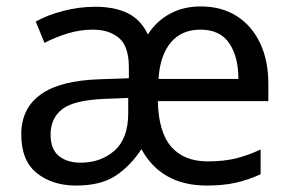

<svg xmlns="http://www.w3.org/2000/svg" viewBox="-20 -566 904 596"><path d="M603 -546Q668 -546 715 -516Q762 -486 787.5 -432Q813 -378 813 -306V-252H470Q472 -156 511.5 -110.5Q551 -65 625 -65Q675 -65 713 -74.5Q751 -84 789 -102V-25Q749 -7 710.5 1.5Q672 10 622 10Q481 10 419 -103Q385 -51 339 -20.5Q293 10 216 10Q143 10 94.5 -28.5Q46 -67 46 -149Q46 -229 106 -272.5Q166 -316 290 -320L380 -323V-357Q380 -422 349.5 -448Q319 -474 268 -474Q228 -474 189.5 -462Q151 -450 118 -433L91 -499Q126 -519 176 -532Q226 -545 275 -545Q337 -545 377.5 -524.5Q418 -504 439 -459Q465 -500 507 -523Q549 -546 603 -546ZM602 -474Q544 -474 510.5 -434.5Q477 -395 472 -321H720Q720 -390 691.5 -432Q663 -474 602 -474ZM303 -259Q209 -255 173 -227Q137 -199 137 -148Q137 -103 162.5 -82Q188 -61 230 -61Q293 -61 335.5 -98.5Q378 -136 378 -214V-262Z"/></svg>

Font: Noto Sans Ogham
Style: Regular
Weight: 400
Designer: Monotype Design Team
Foundry: Monotype Imaging Inc.
Version: Version 2.001; ttfautohint (v1.8.4.7-5d5b)